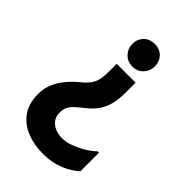

<svg xmlns="http://www.w3.org/2000/svg" viewBox="-218 -616 885 885"><g transform="rotate(45 224.5 -173.5)"><path d="M187 -296V-346H310V-277Q310 -241 303 -210Q296 -179 278.5 -151.5Q261 -124 228 -99Q210 -84 193.5 -70Q177 -56 168 -39Q159 -22 160 3Q161 27 173.5 42.5Q186 58 206 66.5Q226 75 250 75Q275 75 300 66.5Q325 58 347.5 46Q370 34 386 22Q402 10 409 2H419V123Q405 136 379.5 151.5Q354 167 319 177.5Q284 188 238 188Q180 188 132.5 168.5Q85 149 57 109.5Q29 70 29 8Q29 -28 41 -56.5Q53 -85 70.5 -108Q88 -131 106.5 -148Q125 -165 140 -177Q162 -197 172 -215.5Q182 -234 184.5 -254Q187 -274 187 -296ZM247 -535Q280 -535 300 -514Q320 -493 320 -462Q320 -432 300 -410Q280 -388 247 -388Q214 -388 193.5 -410Q173 -432 173 -462Q173 -493 193.5 -514Q214 -535 247 -535Z"/></g></svg>

Font: Phudu Medium
Style: Regular
Weight: 500
Version: Version 1.005;gftools[0.9.23]